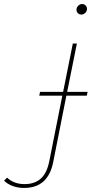

<svg xmlns="http://www.w3.org/2000/svg" viewBox="-184 -732 469 949"><path d="M-65 197Q-95 197 -121 187.5Q-147 178 -164 161L-149 146Q-115 178 -63 178Q-13 178 17.5 151Q48 124 60 63L124 -259H10L14 -278H128L176 -517H196L148 -278H249L245 -259H144L79 69Q54 197 -65 197ZM218 -660Q208 -660 201 -667Q194 -674 194 -684Q194 -695 202.5 -703.5Q211 -712 222 -712Q232 -712 239 -705Q246 -698 246 -688Q246 -677 237.5 -668.5Q229 -660 218 -660Z"/></svg>

Font: Montserrat Thin
Style: Italic
Weight: 100
Italic angle: -11.3°
Designer: Julieta Ulanovsky
Foundry: Julieta Ulanovsky
Version: Version 9.000; ttfautohint (v1.8.4.7-5d5b)